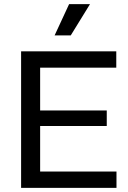

<svg xmlns="http://www.w3.org/2000/svg" viewBox="-20 -908 620 928"><path d="M82 0V-660H174V0ZM129 0V-79H543V0ZM129 -299V-374H496V-299ZM129 -581V-660H542V-581ZM322 -737H244L314 -888H415Z"/></svg>

Font: Bricolage Grotesque 24pt
Style: Regular
Weight: 400
Designer: Mathieu Triay
Foundry: Atelier Triay
Version: Version 1.001;gftools[0.9.33.dev8+g029e19f]